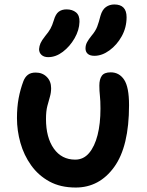

<svg xmlns="http://www.w3.org/2000/svg" viewBox="-20 -830 657 860"><path d="M319 10Q251 10 201.5 -17Q152 -44 119.5 -89.5Q87 -135 71.5 -190Q56 -245 56 -301Q56 -350 63.5 -390Q71 -430 85 -467Q92 -485 105 -495Q118 -505 140 -505Q170 -505 189.5 -485.5Q209 -466 209 -435Q209 -415 203.5 -396.5Q198 -378 192 -355Q186 -332 186 -297Q186 -214 221 -164.5Q256 -115 317 -115Q354 -115 379 -144.5Q404 -174 417 -225Q430 -276 430 -343Q430 -379 427.5 -401Q425 -423 425 -447Q425 -475 436 -490.5Q447 -506 476 -506Q514 -506 536 -473Q558 -440 558 -359Q558 -174 491.5 -82Q425 10 319 10ZM403 -580Q383 -580 373 -589Q363 -598 363 -613Q363 -628 370 -641Q377 -654 390 -670Q408 -691 415.5 -711Q423 -731 430 -759Q438 -787 454.5 -798.5Q471 -810 492 -810Q547 -810 547 -753Q547 -707 525.5 -668Q504 -629 470.5 -604.5Q437 -580 403 -580ZM196 -574Q177 -574 166 -584Q155 -594 155 -610Q156 -624 161.5 -636.5Q167 -649 182 -668Q198 -687 206 -701.5Q214 -716 221 -739Q229 -767 243 -777.5Q257 -788 278 -788Q304 -788 320.5 -774.5Q337 -761 336 -732Q335 -695 314 -658.5Q293 -622 261.5 -598Q230 -574 196 -574Z"/></svg>

Font: Shantell Sans Normal
Style: Regular
Weight: 600
Designer: Stephen Nixon, Anya Danilova, Shantell Martin
Foundry: Arrow Type
Version: Version 1.009;[a7da0bfa3]